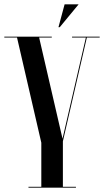

<svg xmlns="http://www.w3.org/2000/svg" viewBox="-47 -870 482 890"><path d="M252.5 -850 224 -744H230L317.5 -850ZM415 -696V-700H287V-696H351.1L242.8 -227.2L134.4 -696H193V-700H-27V-696H31.9L144.5 -208.5V-4H85V0H305V-4H244.5V-215L355.6 -696Z"/></svg>

Font: Picaflor 96 pt
Style: Regular
Weight: 400
Designer: Ariel Martín Pérez
Foundry: Tunera Type Foundry
Version: Version 1.000;hotconv 1.0.109;makeotfexe 2.5.65596